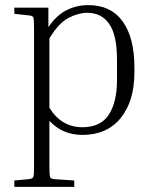

<svg xmlns="http://www.w3.org/2000/svg" viewBox="-20 -517 617 750"><path d="M36 -463V-487H169V-411Q201 -458 240.5 -477.5Q280 -497 325 -497Q413 -497 459 -433.5Q505 -370 505 -254V-234Q505 -122 451.5 -56Q398 10 302 10Q224 10 173 -45V134Q173 169 176 175.5Q179 182 195 183L270 188V213H36V188L91 183Q107 181 110 175Q113 169 113 134V-408Q113 -443 110 -449.5Q107 -456 91 -457ZM321 -467Q286 -467 247.5 -447Q209 -427 173 -367V-96Q220 -20 302 -20Q373 -20 405 -69Q437 -118 437 -204V-284Q437 -379 407 -423Q377 -467 321 -467Z"/></svg>

Font: Inria Serif Light
Style: Regular
Weight: 300
Designer: Black Foundry Team
Foundry: Black Foundry
Version: Version 1.000; ttfautohint (v1.8.3)